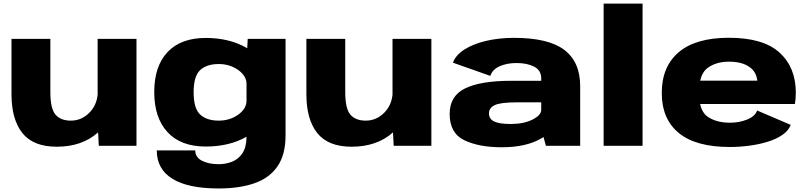

<svg xmlns="http://www.w3.org/2000/svg" viewBox="-20 -805 4458 1060"><path d="M525.5 0 521.5 -74Q433 5 293.5 5Q163.5 5 103.5 -70.5Q43.5 -146 43.5 -284.5V-590.5H258V-297.5Q258 -205 286.5 -172Q315 -139 371 -139Q432 -139 476 -185.5Q513 -224.5 519 -282V-590.5H733.5V0Z M1188 235.5Q1018 235.5 931.8 182Q845.5 128.5 845.5 25.5H1058Q1058 63.5 1095.2 82.5Q1132.5 101.5 1188 101.5Q1225 101.5 1260 88.2Q1295 75 1317.8 42Q1340.5 9 1341 -50Q1340.5 -50 1340 -49.5Q1245.5 4 1116 4Q978 4 904.8 -75.5Q831.5 -155 831.5 -297Q831.5 -439 904.8 -517.2Q978 -595.5 1116 -595.5Q1245.5 -595.5 1340 -541.5Q1342.5 -540 1345 -538.5L1347.5 -590.5H1556.5V-58Q1556.5 50 1511.2 114.5Q1466 179 1383.2 207.2Q1300.5 235.5 1188 235.5ZM1341 -345Q1339.5 -387 1294.5 -419Q1248 -451.5 1187.5 -451.5Q1121.5 -451.5 1085.2 -418.2Q1049 -385 1049 -295.5Q1049 -206 1085.2 -172.5Q1121.5 -139 1187.5 -139Q1248 -139 1294.5 -171.5Q1339.5 -203.5 1341 -246.5Z M2153.5 0 2149.5 -74Q2061 5 1921.5 5Q1791.5 5 1731.5 -70.5Q1671.5 -146 1671.5 -284.5V-590.5H1886V-297.5Q1886 -205 1914.5 -172Q1943 -139 1999 -139Q2060 -139 2104 -185.5Q2141 -224.5 2147 -282V-590.5H2361.5V0Z M2994 0 2980.5 -48.5Q2973.5 -44 2966 -39.5Q2883 8 2750 8Q2624.5 8 2543.5 -30.8Q2462.5 -69.5 2462.5 -176Q2462.5 -275.5 2548.2 -317.2Q2634 -359 2803 -359H2968V-371.5Q2968 -417 2929 -437Q2890 -457 2832 -457Q2778.5 -457 2738.5 -439.2Q2698.5 -421.5 2687 -386L2480.5 -459Q2496 -501.5 2544.8 -532.2Q2593.5 -563 2664.5 -579.5Q2735.5 -596 2818 -596Q3008 -596 3095.5 -529.5Q3183 -463 3183 -330V0ZM2968 -198.5V-240H2833.5Q2745 -240 2712.2 -225Q2679.5 -210 2679.5 -179Q2679.5 -148 2708.5 -134.2Q2737.5 -120.5 2799.5 -120.5Q2871.5 -120.5 2919.8 -144.8Q2968 -169 2968 -198.5Z M3312.5 0V-785H3527.5V0Z M4009.5 6.5Q3821.5 6.5 3727.5 -70.8Q3633.5 -148 3633.5 -292Q3633.5 -437 3727.2 -516.8Q3821 -596.5 4004 -596.5Q4194 -596.5 4283.8 -514.5Q4373.5 -432.5 4373.5 -294Q4373.5 -257 4368.5 -231H3845Q3856 -182.5 3886.5 -161Q3934.5 -127.5 4010.5 -127.5Q4060.5 -127.5 4104.2 -144.8Q4148 -162 4160 -195L4345.5 -115.5Q4333.5 -84 4300.2 -60.8Q4267 -37.5 4219.5 -22.8Q4172 -8 4117.8 -0.8Q4063.5 6.5 4009.5 6.5ZM3845.5 -359.5H4161Q4155.5 -408 4119.5 -434Q4077.5 -464.5 4005 -464.5Q3932.5 -464.5 3885.5 -429Q3856.5 -407 3845.5 -359.5Z"/></svg>

Font: Anybody ExtraExpanded ExtraBold
Style: Regular
Weight: 800
Width: 8
Designer: Tyler Finck
Foundry: Etcetera Type Company
Version: Version 1.010; ttfautohint (v1.8.3) -l 8 -r 50 -G 200 -x 14 